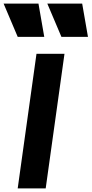

<svg xmlns="http://www.w3.org/2000/svg" viewBox="-70 -1043 507 1063"><path d="M175 -839 143 -1023H-50L28 -839ZM417 -839 385 -1023H192L270 -839ZM183 0 287 -745H132L28 0Z"/></svg>

Font: Plus Jakarta Sans ExtraBold
Style: Italic
Weight: 800
Italic angle: -8°
Designer: Gumpita Rahayu
Foundry: Tokotype
Version: Version 2.071;gftools[0.9.30]